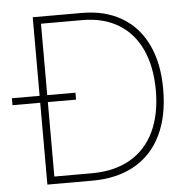

<svg xmlns="http://www.w3.org/2000/svg" viewBox="-72 -758 798 808"><g transform="rotate(-5 327.0 -353.5)"><path d="M95.7 0V-345.7H-21.5V-375H95.7V-707H302.7Q400.9 -707 471.4 -665.3Q542 -623.5 579.3 -544.7Q616.7 -465.8 616.2 -356.4Q616.2 -244.1 577.4 -164.1Q538.6 -84 464.4 -42Q390.1 0 286.1 0ZM286.1 -31.2Q381.3 -31.2 448.5 -69.8Q515.6 -108.4 550.3 -181.4Q585 -254.4 585 -356.4Q584.5 -456.5 551.3 -528.3Q518.1 -600.1 454.8 -638.4Q391.6 -676.8 302.7 -676.8H127.9V-375H247.1V-345.7H127.9V-31.2Z"/></g></svg>

Font: Pretendard GOV Thin
Style: Regular
Weight: 100
Designer: Base glyphs from Inter by Rasmus Andersson; Hangeul glyphs from Noto Sans CJK(Source Han Sans) by Jang Soo-young and Kan
Foundry: Kil Hyung-jin
Version: Version 1.309